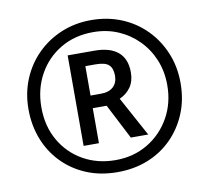

<svg xmlns="http://www.w3.org/2000/svg" viewBox="-81 -814 992 913"><g transform="rotate(-10 415.5 -357.0)"><path d="M416 10Q332 10 264.5 -18.5Q197 -47 148.5 -97.5Q100 -148 74.5 -214.5Q49 -281 49 -358Q49 -436 77 -503Q105 -570 155 -619.5Q205 -669 271.5 -696.5Q338 -724 415 -724Q494 -724 561 -696.5Q628 -669 677.5 -619Q727 -569 755 -502Q783 -435 783 -356Q783 -276 755.5 -209.5Q728 -143 679 -93.5Q630 -44 563 -17Q496 10 416 10ZM416 -48Q503 -48 571.5 -89Q640 -130 679.5 -200Q719 -270 719 -357Q719 -423 696 -479Q673 -535 631.5 -577Q590 -619 535 -642.5Q480 -666 415 -666Q326 -666 257.5 -625.5Q189 -585 150 -514.5Q111 -444 111 -356Q111 -265 151 -195.5Q191 -126 260 -87Q329 -48 416 -48ZM277 -141V-578H406Q481 -578 520 -545Q559 -512 559 -447Q559 -404 539 -375.5Q519 -347 485 -332L589 -141H505L418 -310H351V-141ZM401 -371Q440 -371 461 -390.5Q482 -410 482 -444Q482 -480 464 -496.5Q446 -513 401 -513H351V-371Z"/></g></svg>

Font: Noto Sans Gujarati Condensed SemiBold
Style: Regular
Weight: 600
Width: 3
Designer: Jelle Bosma - Monotype Design Team, Universal Thirst
Foundry: Monotype Imaging Inc.
Version: Version 2.106; ttfautohint (v1.8.4.7-5d5b)